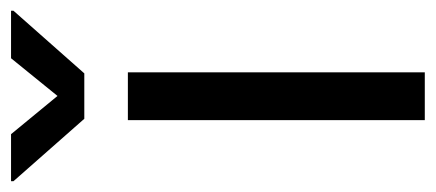

<svg xmlns="http://www.w3.org/2000/svg" viewBox="-279 -557 801 353"><g transform="rotate(-90 121.5 -380.5)"><path d="M77.1 -545.9H165V0H77.1ZM121.6 -675.3 190.9 -760.7H278.3V-756.3L163.1 -626H79.6L-35.2 -756.3V-760.7H51.3Z"/></g></svg>

Font: Raveo Variable
Style: Regular
Weight: 400
Designer: Jakub Foglar, Rasmus Andersson (Inter)
Foundry: Jakubfoglar.com
Version: Version 1.000;Glyphs 3.2.3 (3260)